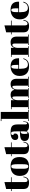

<svg xmlns="http://www.w3.org/2000/svg" viewBox="2160 -2950 800 5161"><g transform="rotate(-90 2560.5 -370.0)"><path d="M60 -143V-458H5V-476H60V-605L246 -651V-476H376V-458H246V-121Q246 -74 255.5 -52Q265 -30 295 -30Q325 -30 347.5 -60Q370 -90 377 -142L394 -140Q386 -71 350 -30.5Q314 10 231 10Q148 10 104 -23Q60 -56 60 -143Z M727 -197V-282Q727 -379 716.5 -423.5Q706 -468 668 -468Q646 -468 632.5 -455.5Q619 -443 613 -414Q604 -369 604 -277V-199Q604 -90 610.5 -68Q617 -46 624 -32Q635 -8 667 -8Q706 -8 718 -53Q727 -85 727 -197ZM919 -245Q919 10 665 10Q540 10 476 -54Q412 -118 412 -237.5Q412 -357 480.5 -421.5Q549 -486 673 -486Q797 -486 858 -426.5Q919 -367 919 -245Z M997 -143V-458H942V-476H997V-605L1183 -651V-476H1313V-458H1183V-121Q1183 -74 1192.5 -52Q1202 -30 1232 -30Q1262 -30 1284.5 -60Q1307 -90 1314 -142L1331 -140Q1323 -71 1287 -30.5Q1251 10 1168 10Q1085 10 1041 -23Q997 -56 997 -143Z M1581 -235H1610V-312Q1610 -407 1599.5 -439.5Q1589 -472 1559 -472Q1541 -472 1526.5 -462.5Q1512 -453 1512 -436.5Q1512 -420 1518 -403H1543Q1551 -382 1551 -352.5Q1551 -323 1526 -301.5Q1501 -280 1463 -280Q1377 -280 1377 -363Q1377 -486 1586 -486Q1705 -486 1750.5 -445.5Q1796 -405 1796 -297V-94Q1796 -42 1825 -42Q1859 -42 1865 -145L1880 -144Q1876 -56 1847 -23Q1818 10 1752 10Q1632 10 1614 -64Q1601 -26 1575 -8Q1549 10 1499 10Q1351 10 1351 -111Q1351 -182 1407.5 -208.5Q1464 -235 1581 -235ZM1610 -126V-219H1603Q1541 -219 1541 -128V-112Q1541 -60 1546.5 -45Q1552 -30 1567.5 -30Q1583 -30 1596.5 -55.5Q1610 -81 1610 -126Z M1886 -750H2131V-18H2187V0H1890V-18H1945V-732H1886Z M2206 -476H2447V-384Q2480 -486 2592.5 -486Q2705 -486 2729 -378Q2764 -486 2876 -486Q3023 -486 3023 -319V-18H3079V0H2802V-18H2837V-343Q2837 -419 2824 -432Q2818 -438 2808 -438Q2779 -438 2757 -399Q2735 -360 2735 -300V-18H2771V0H2514V-18H2549V-343Q2549 -419 2536 -432Q2530 -438 2520 -438Q2492 -438 2469.5 -395.5Q2447 -353 2447 -294V-18H2483V0H2206V-18H2261V-458H2206Z M3356 -486Q3583 -486 3574 -258H3292V-219Q3292 -121 3317 -71Q3342 -21 3404 -21Q3520 -21 3556 -145L3574 -142Q3555 -70 3505.5 -30Q3456 10 3357 10Q3228 10 3163.5 -56.5Q3099 -123 3099 -241.5Q3099 -360 3171.5 -423Q3244 -486 3356 -486ZM3293 -278H3396V-327Q3396 -408 3386.5 -437.5Q3377 -467 3348.5 -467Q3320 -467 3306.5 -435.5Q3293 -404 3293 -327Z M3612 -476H3853V-384Q3869 -430 3902 -458Q3935 -486 4002 -486Q4157 -486 4157 -319V-18H4213V0H3930V-18H3971V-343Q3971 -403 3963 -420.5Q3955 -438 3934 -438Q3902 -438 3877.5 -396Q3853 -354 3853 -294V-18H3896V0H3612V-18H3667V-458H3612Z M4271 -143V-458H4216V-476H4271V-605L4457 -651V-476H4587V-458H4457V-121Q4457 -74 4466.5 -52Q4476 -30 4506 -30Q4536 -30 4558.5 -60Q4581 -90 4588 -142L4605 -140Q4597 -71 4561 -30.5Q4525 10 4442 10Q4359 10 4315 -23Q4271 -56 4271 -143Z M4877 -486Q5104 -486 5095 -258H4813V-219Q4813 -121 4838 -71Q4863 -21 4925 -21Q5041 -21 5077 -145L5095 -142Q5076 -70 5026.5 -30Q4977 10 4878 10Q4749 10 4684.5 -56.5Q4620 -123 4620 -241.5Q4620 -360 4692.5 -423Q4765 -486 4877 -486ZM4814 -278H4917V-327Q4917 -408 4907.5 -437.5Q4898 -467 4869.5 -467Q4841 -467 4827.5 -435.5Q4814 -404 4814 -327Z"/></g></svg>

Font: Abril Fatface
Style: Regular
Weight: 400
Designer: Veronika Burian, Jos Scaglione
Foundry: TypeTogether
Version: Version 1.001